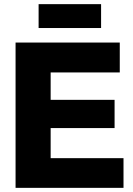

<svg xmlns="http://www.w3.org/2000/svg" viewBox="-20 -905 639 925"><path d="M55 0V-700H557V-556H224V-424H532V-288H224V-143H575V0ZM166 -770V-885H467V-770Z"/></svg>

Font: Georama
Style: Bold
Weight: 700
Designer: Jean-Baptiste Levee
Foundry: Production Type
Version: Version 1.000